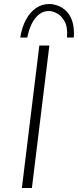

<svg xmlns="http://www.w3.org/2000/svg" viewBox="-20 -937 389 957"><path d="M176 -710H226L139 0H89ZM229 -917Q245 -917 266.5 -909.5Q288 -902 308 -884Q328 -866 339.5 -833.5Q351 -801 348 -750H314Q318 -803 301.5 -831.5Q285 -860 263 -871Q241 -882 226 -882Q197 -883 174.5 -865Q152 -847 137.5 -817Q123 -787 116 -750H81Q89 -801 109.5 -839Q130 -877 160.5 -897.5Q191 -918 229 -917Z"/></svg>

Font: Josefin Sans Thin Light
Style: Italic
Weight: 300
Italic angle: -7°
Version: Version 2.000